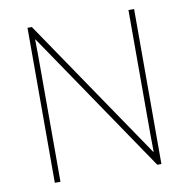

<svg xmlns="http://www.w3.org/2000/svg" viewBox="-80 -792 858 871"><g transform="rotate(-10 349.0 -357.0)"><path d="M594 0V-714H568V-211C568 -165 568 -111 569 -61H567L123 -714H103V0H129V-502C129 -555 129 -597 128 -655H130L575 0Z"/></g></svg>

Font: Noto Sans Ethiopic Thin
Style: Regular
Weight: 100
Designer: Monotype Design Team
Foundry: Monotype Imaging Inc.
Version: Version 2.102